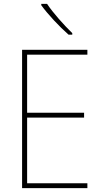

<svg xmlns="http://www.w3.org/2000/svg" viewBox="-20 -971 528 991"><path d="M223 -951H193V-944C227 -897 286 -834 334 -792H353V-800C310 -842 254 -904 223 -951ZM431 0V-25H120V-364H414V-389H120V-689H431V-714H94V0Z"/></svg>

Font: Noto Sans Thai Looped SemiCondensed Thin
Style: Regular
Weight: 100
Width: 4
Designer: Sasikarn Vongin, Ben Mitchell
Foundry: The Fontpad Ltd
Version: Version 1.001